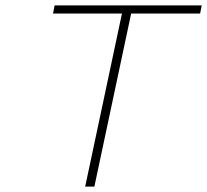

<svg xmlns="http://www.w3.org/2000/svg" viewBox="-20 -690 766 710"><path d="M726 -670H182L176 -640H431L295 0H329L465 -640H720Z"/></svg>

Font: LT Wave Text Thin Italic
Style: Regular
Weight: 100
Designer: Daniel Lyons
Version: Version 2.5 (Glyphs App)